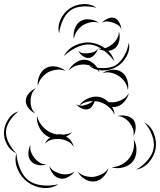

<svg xmlns="http://www.w3.org/2000/svg" viewBox="-115 -864 801 961"><path d="M205 -583Q223 -619 261.5 -637Q300 -655 339 -651Q379 -646 413 -621Q447 -596 457 -557Q434 -590 402 -613.5Q370 -637 338 -641Q306 -644 270 -627.5Q234 -611 205 -583ZM229 -511Q239 -533 262 -549.5Q285 -566 309 -565Q333 -564 354.5 -545Q376 -526 383 -502Q368 -522 347.5 -531Q327 -540 308 -541Q289 -542 267.5 -535.5Q246 -529 229 -511ZM74 -435Q71 -459 82.5 -485.5Q94 -512 116 -524Q138 -536 166.5 -530.5Q195 -525 213 -509Q190 -518 167.5 -515Q145 -512 127 -503Q110 -493 95 -476Q80 -459 74 -435ZM398 -498Q418 -512 446 -514.5Q474 -517 494 -503Q514 -490 522 -463Q530 -436 525 -413Q522 -437 509 -455Q496 -473 480 -483Q464 -494 442.5 -499.5Q421 -505 398 -498ZM61 -297Q43 -304 28 -322.5Q13 -341 14 -361Q15 -381 31 -398.5Q47 -416 65 -422Q50 -410 44 -393Q38 -376 38 -360Q37 -345 42 -327.5Q47 -310 61 -297ZM530 -398Q525 -374 506 -353.5Q487 -333 463 -329Q455 -328 446 -329Q457 -310 459 -290Q451 -307 439 -319.5Q427 -332 414 -340Q412 -341 411 -342Q396 -351 380 -355Q370 -357 359 -358Q355 -345 347 -333.5Q339 -322 328 -318Q312 -313 294 -321.5Q276 -330 266 -342Q273 -338 281 -336Q298 -360 328 -372.5Q358 -385 386 -378Q409 -372 428 -353Q444 -351 460 -353Q479 -356 498.5 -366.5Q518 -377 530 -398ZM320 -341Q328 -344 336 -348Q344 -352 350 -358Q333 -358 315 -352.5Q297 -347 282 -336Q292 -334 301.5 -336Q311 -338 320 -341ZM-33 -97Q-63 -110 -80 -141Q-97 -172 -95 -205Q-93 -238 -73.5 -267.5Q-54 -297 -22 -307Q-48 -287 -66 -259Q-84 -231 -85 -205Q-86 -179 -71.5 -149.5Q-57 -120 -33 -97ZM474 -283Q493 -289 517 -284Q541 -279 553 -264Q565 -248 564 -223.5Q563 -199 552 -182Q557 -202 550.5 -219Q544 -236 534 -249Q524 -262 509 -272Q494 -282 474 -283ZM109 -145Q118 -163 136 -176Q132 -177 128 -179Q100 -192 83.5 -222.5Q67 -253 70 -284Q78 -254 97 -232.5Q116 -211 138 -201Q153 -194 169 -191Q179 -193 188 -192Q194 -192 199 -190Q224 -191 246 -202Q234 -189 216 -181Q246 -162 254 -129Q242 -148 223 -157Q204 -166 185 -168Q167 -170 146.5 -165.5Q126 -161 109 -145ZM608 -251Q641 -233 655.5 -195Q670 -157 664 -120Q657 -83 631 -52.5Q605 -22 567 -15Q600 -34 624.5 -63Q649 -92 654 -122Q659 -152 646 -187.5Q633 -223 608 -251ZM554 -166Q569 -142 568 -110Q567 -78 550 -56Q532 -34 501 -26Q470 -18 443 -27Q471 -28 494 -40.5Q517 -53 531 -71Q545 -88 552 -113.5Q559 -139 554 -166ZM117 -41Q99 -34 75 -38.5Q51 -43 39 -59Q26 -74 27 -98Q28 -122 38 -139Q34 -120 40.5 -103Q47 -86 57 -74Q67 -61 82 -51Q97 -41 117 -41ZM177 58Q143 81 99.5 76.5Q56 72 23 47Q-10 23 -27 -17.5Q-44 -58 -33 -97Q-30 -56 -14 -18Q2 20 28 39Q55 59 96 63.5Q137 68 177 58ZM258 -6Q247 11 225.5 22.5Q204 34 184 29Q164 25 149.5 5.5Q135 -14 132 -34Q141 -16 157 -7Q173 2 189 6Q205 10 223.5 8Q242 6 258 -6ZM428 -22Q422 1 402 21.5Q382 42 357 44Q333 47 309 32Q285 17 274 -5Q291 12 313 17.5Q335 23 355 21Q374 18 394.5 8Q415 -2 428 -22ZM181 -697Q172 -731 188 -766Q204 -801 233 -821Q262 -841 300.5 -843.5Q339 -846 368 -825Q333 -834 297.5 -831.5Q262 -829 239 -813Q215 -796 200 -764Q185 -732 181 -697ZM395 -750Q406 -763 424.5 -771Q443 -779 458 -774Q473 -768 482.5 -750.5Q492 -733 492 -717Q487 -732 474.5 -739.5Q462 -747 450 -751Q438 -755 423.5 -756.5Q409 -758 395 -750ZM255 -669Q250 -692 258.5 -718Q267 -744 286 -757Q306 -770 333.5 -767Q361 -764 380 -750Q357 -757 336 -752Q315 -747 299 -737Q284 -727 271 -709.5Q258 -692 255 -669ZM480 -707Q487 -686 482 -661Q477 -636 461 -623Q444 -609 419 -609.5Q394 -610 375 -621Q396 -617 414.5 -624Q433 -631 446 -642Q459 -652 469.5 -668.5Q480 -685 480 -707ZM530 -651Q537 -615 518 -581Q499 -547 468 -529Q437 -511 398 -511.5Q359 -512 331 -535Q365 -523 401.5 -523Q438 -523 463 -537Q488 -552 506 -583.5Q524 -615 530 -651ZM375 -621Q372 -606 359 -591Q346 -576 331 -574Q315 -572 299 -584Q283 -596 277 -610Q288 -599 301.5 -597.5Q315 -596 328 -598Q340 -599 353.5 -603.5Q367 -608 375 -621Z"/></svg>

Font: Rubik Puddles
Style: Regular
Weight: 400
Designer: Hubert and Fischer, NaN
Foundry: Hubert and Fischer, NaN
Version: Version 2.200